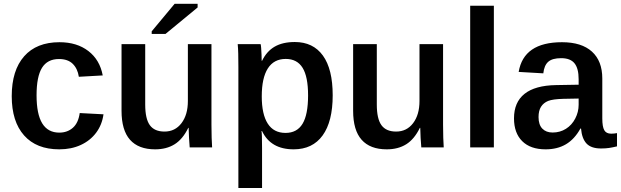

<svg xmlns="http://www.w3.org/2000/svg" viewBox="-20 -754 3176 982"><path d="M283.2 9.8Q166.5 9.8 103.3 -61.3Q40 -132.3 40 -262.2Q40 -394 103.5 -466.1Q167 -538.1 284.2 -538.1Q373.5 -538.1 432.1 -492.9Q490.7 -447.8 505.4 -368.2L383.3 -361.3Q377 -402.8 352.1 -427.5Q327.1 -452.1 281.7 -452.1Q222.7 -452.1 194.8 -407.2Q167 -362.3 167 -266.6Q167 -170.4 196 -123Q225.1 -75.7 283.2 -75.7Q324.7 -75.7 352.8 -100.6Q380.9 -125.5 387.7 -175.8L509.3 -169.4Q502 -115.7 471.7 -75.2Q441.4 -34.7 393.1 -12.5Q344.7 9.8 283.2 9.8Z M942.9 -100.1Q914.6 -42 873 -16.1Q831.5 9.8 773.4 9.8Q688.5 9.8 645 -39.1Q601.6 -87.9 601.6 -187.5V-528.3H722.7V-219.2Q722.7 -146.5 746.3 -113.8Q770 -81.1 821.3 -81.1Q875.5 -81.1 908.2 -124Q940.9 -167 940.9 -237.3V-528.3H1061.5V-116.2Q1061.5 -78.6 1062.5 -49.6Q1063.5 -20.5 1064.9 0H950.2Q948.2 -24.4 946.8 -48.8Q945.3 -73.2 944.8 -100.1ZM990.7 -715.8 826.7 -580.6H755.9V-593.8L873 -734.4H990.7Z M1681.6 -266.6Q1681.6 -132.3 1630.1 -61.3Q1578.6 9.8 1481.9 9.8Q1364.7 9.8 1320.3 -83.5H1317.4Q1320.3 -72.3 1320.3 3.4V207.5H1199.2V-411.1Q1199.2 -449.7 1198.5 -479Q1197.8 -508.3 1195.8 -528.3H1313Q1314.5 -523.9 1315.7 -508.8Q1316.9 -493.7 1317.6 -475.3Q1318.4 -457 1318.4 -442.9H1320.3Q1343.8 -491.7 1384.8 -515.4Q1425.8 -539.1 1487.8 -539.1Q1581.5 -539.1 1631.6 -469.7Q1681.6 -400.4 1681.6 -266.6ZM1555.7 -266.1Q1555.7 -361.8 1527.6 -407.2Q1499.5 -452.6 1441.4 -452.6Q1380.9 -452.6 1349.9 -404.1Q1318.8 -355.5 1318.8 -261.2Q1318.8 -169.4 1349.4 -121.8Q1379.9 -74.2 1440.4 -74.2Q1499 -74.2 1527.3 -120.8Q1555.7 -167.5 1555.7 -266.1Z M2127.4 -100.1Q2099.1 -42 2057.6 -16.1Q2016.1 9.8 1958 9.8Q1873 9.8 1829.6 -39.1Q1786.1 -87.9 1786.1 -187.5V-528.3H1907.2V-219.2Q1907.2 -146.5 1930.9 -113.8Q1954.6 -81.1 2005.9 -81.1Q2060.1 -81.1 2092.8 -124Q2125.5 -167 2125.5 -237.3V-528.3H2246.1V-116.2Q2246.1 -78.6 2247.1 -49.6Q2248 -20.5 2249.5 0H2134.8Q2132.8 -24.4 2131.3 -48.8Q2129.9 -73.2 2129.4 -100.1Z M2505.9 -724.6V0H2384.8V-724.6Z M2770.5 9.8Q2692.9 9.8 2650.9 -32Q2608.9 -73.7 2608.9 -148.9Q2608.9 -231 2662.6 -273.9Q2716.3 -316.9 2823.7 -318.8L2939.5 -320.8V-348.6Q2939.5 -404.3 2918.2 -430.4Q2897 -456.5 2850.1 -456.5Q2805.2 -456.5 2784.2 -438.2Q2763.2 -419.9 2758.8 -378.9L2632.8 -386.2Q2658.2 -538.1 2854.5 -538.1Q2954.6 -538.1 3007.6 -490Q3060.5 -441.9 3060.5 -352.5V-148.4Q3060.5 -106 3070.6 -88.1Q3080.6 -70.3 3106 -70.3Q3120.6 -70.3 3135.7 -73.2V-5.4Q3113.3 0 3095.5 2.7Q3077.6 5.4 3054.2 5.4Q3003.4 5.4 2979.7 -20Q2956.1 -45.4 2951.7 -96.7H2948.7Q2918.5 -42 2874.5 -16.1Q2830.6 9.8 2770.5 9.8ZM2939.5 -250 2860.4 -248.5Q2807.6 -247.1 2783.7 -237.8Q2759.8 -228 2747.1 -208Q2734.4 -188 2734.4 -155.3Q2734.4 -116.2 2753.7 -96.2Q2772.9 -76.2 2806.6 -76.2Q2844.2 -76.2 2874.5 -95.2Q2904.8 -114.3 2922.1 -147.7Q2939.5 -181.2 2939.5 -217.8Z"/></svg>

Font: Arimo SemiBold
Style: Regular
Weight: 600
Designer: Steve Matteson
Foundry: Monotype Imaging Inc.
Version: Version 1.33